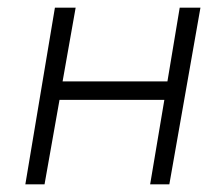

<svg xmlns="http://www.w3.org/2000/svg" viewBox="-20 -480 561 500"><path d="M448 -460 416 -268H143L177 -460H123L46 0H96L135 -220H408L371 0H421L502 -460Z"/></svg>

Font: Jost Light
Style: Italic
Weight: 300
Italic angle: -5°
Version: Version 3.710